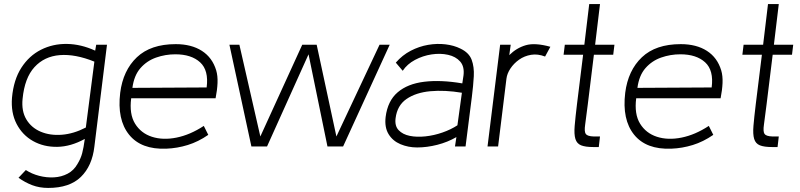

<svg xmlns="http://www.w3.org/2000/svg" viewBox="-20 -720 3931 944"><path d="M217 204Q174 204 138.5 190.5Q103 177 71 154L107 116Q136 135 172.5 144.5Q209 154 245.5 152Q282 150 312.5 134Q343 118 361 86Q377 60 384 33.5Q391 7 397 -37Q328 1 261.5 2Q195 3 142.5 -26.5Q90 -56 61.5 -111Q33 -166 39 -240Q47 -328 85 -387Q123 -446 181.5 -475.5Q240 -505 309 -504Q378 -503 448 -471L453 -500H506L444 1Q433 96 377.5 150Q322 204 217 204ZM91 -234Q85 -174 109.5 -133Q134 -92 180 -72.5Q226 -53 284 -57.5Q342 -62 402 -93L444 -417Q350 -455 274 -449Q198 -443 149.5 -390Q101 -337 91 -234Z M1040 -237H625Q615 -159 644 -112Q673 -65 727 -47.5Q781 -30 848 -43.5Q915 -57 982 -101L1004 -57Q955 -23 903 -7Q851 9 798 11Q674 16 614.5 -58Q555 -132 571 -264Q585 -374 653 -438.5Q721 -503 844 -503Q921 -503 972.5 -470Q1024 -437 1043 -374Q1051 -347 1049.5 -312Q1048 -277 1040 -237ZM842 -453Q793 -453 747.5 -437Q702 -421 670.5 -385Q639 -349 631 -288L996 -290Q1007 -374 964 -413.5Q921 -453 842 -453Z M1896 -500 1667 0H1590L1497 -453L1293 0H1216L1108 -500H1157L1260 -49L1466 -500H1537L1634 -49L1846 -500Z M2031 5Q1987 5 1949 -11Q1911 -27 1890.5 -60.5Q1870 -94 1876 -145Q1886 -224 1935 -266Q1984 -308 2065.5 -318Q2147 -328 2253 -310L2259 -350Q2264 -393 2242.5 -417.5Q2221 -442 2183 -450.5Q2145 -459 2102 -452.5Q2059 -446 2020.5 -425.5Q1982 -405 1960 -372L1926 -412Q1958 -449 1999.5 -470.5Q2041 -492 2085 -499.5Q2129 -507 2170.5 -502Q2212 -497 2244 -481Q2286 -461 2299 -426Q2312 -391 2309.5 -345Q2307 -299 2300 -244L2269 0H2217L2224 -46Q2181 -21 2130 -8Q2079 5 2031 5ZM2229 -104 2251 -264Q2167 -278 2096 -271.5Q2025 -265 1979 -233.5Q1933 -202 1925 -139Q1920 -101 1940 -80Q1960 -59 1994.5 -52Q2029 -45 2071.5 -49.5Q2114 -54 2155.5 -68.5Q2197 -83 2229 -104Z M2377 0 2439 -500H2491L2484 -449Q2519 -484 2564.5 -497.5Q2610 -511 2686 -490L2660 -442Q2624 -456 2591 -450.5Q2558 -445 2532 -426.5Q2506 -408 2489.5 -383Q2473 -358 2470 -333L2429 0Z M2817 -209 2847 -451H2751L2757 -500H2853L2877 -700H2930L2906 -500H3001L2995 -451H2900L2870 -207Q2862 -141 2857 -107Q2852 -73 2860 -61.5Q2868 -50 2899 -49H2930L2924 3H2898Q2858 3 2837 -5.5Q2816 -14 2809 -37Q2802 -60 2805.5 -101.5Q2809 -143 2817 -209Z M3523 -237H3108Q3098 -159 3127 -112Q3156 -65 3210 -47.5Q3264 -30 3331 -43.5Q3398 -57 3465 -101L3487 -57Q3438 -23 3386 -7Q3334 9 3281 11Q3157 16 3097.5 -58Q3038 -132 3054 -264Q3068 -374 3136 -438.5Q3204 -503 3327 -503Q3404 -503 3455.5 -470Q3507 -437 3526 -374Q3534 -347 3532.5 -312Q3531 -277 3523 -237ZM3325 -453Q3276 -453 3230.5 -437Q3185 -421 3153.5 -385Q3122 -349 3114 -288L3479 -290Q3490 -374 3447 -413.5Q3404 -453 3325 -453Z M3696 -209 3726 -451H3630L3636 -500H3732L3756 -700H3809L3785 -500H3880L3874 -451H3779L3749 -207Q3741 -141 3736 -107Q3731 -73 3739 -61.5Q3747 -50 3778 -49H3809L3803 3H3777Q3737 3 3716 -5.5Q3695 -14 3688 -37Q3681 -60 3684.5 -101.5Q3688 -143 3696 -209Z"/></svg>

Font: Kulim Park ExtraLight
Style: Italic
Weight: 275
Italic angle: -8°
Designer: Noponies / Dale Sattler
Foundry: Noponies
Version: Version 1.000; ttfautohint (v1.8.3)